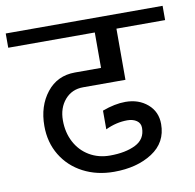

<svg xmlns="http://www.w3.org/2000/svg" viewBox="-94 -712 782 769"><g transform="rotate(-10 297.0 -327.5)"><path d="M66 -246Q66 -327 109 -381.5Q152 -436 224 -436H330V-580H-22V-638H616V-580H418V-372H246Q200 -372 171.5 -339Q143 -306 143 -255Q143 -206 163.5 -167Q184 -128 221 -106Q258 -84 305 -84Q368 -84 409 -104.5Q450 -125 450 -171Q450 -190 435 -200.5Q420 -211 397 -211Q352 -211 308 -190V-266Q359 -285 402 -285Q456 -285 492 -254Q528 -223 528 -173Q528 -98 465.5 -57.5Q403 -17 310 -17Q240 -17 184.5 -46Q129 -75 97.5 -127Q66 -179 66 -246Z"/></g></svg>

Font: AmikoRegular
Style: Regular
Weight: 400
Designer: Pablo Impallari, Rodrigo Fuenzalida, Andres Torresi
Foundry: Impallari Type
Version: Version 1.000; ttfautohint (v1.3)